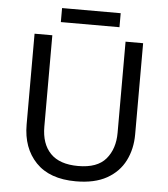

<svg xmlns="http://www.w3.org/2000/svg" viewBox="-58 -907 847 969"><g transform="rotate(5 365.5 -422.5)"><path d="M640 -252Q640 -178 610 -118.5Q580 -59 518.5 -24.5Q457 10 362 10Q229 10 159.5 -62.5Q90 -135 90 -254V-714H180V-251Q180 -164 226.5 -116Q273 -68 367 -68Q464 -68 507.5 -119.5Q551 -171 551 -252V-714H640ZM514 -855V-784H217V-855Z"/></g></svg>

Font: Noto Sans Vai
Style: Regular
Weight: 400
Designer: Monotype Design Team
Foundry: Monotype Imaging Inc.
Version: Version 2.001; ttfautohint (v1.8.4.7-5d5b)